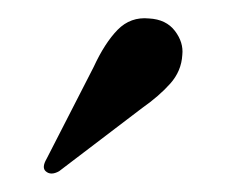

<svg xmlns="http://www.w3.org/2000/svg" viewBox="-20 -687 250 208"><path d="M81.5 -614.5Q93.5 -640.5 107.5 -654.8Q121.5 -669 141.5 -667Q160 -666 169.5 -653.5Q179 -641 177.5 -627.5Q176.5 -610 164.5 -596.5Q152.5 -583 134 -570L44 -501.5Q35 -496.5 29.5 -501.5Q25 -505.5 30.5 -515Z"/></svg>

Font: Fraunces 72pt S000
Style: Regular
Weight: 400
Version: Version 1.000; ttfautohint (v1.8.3)